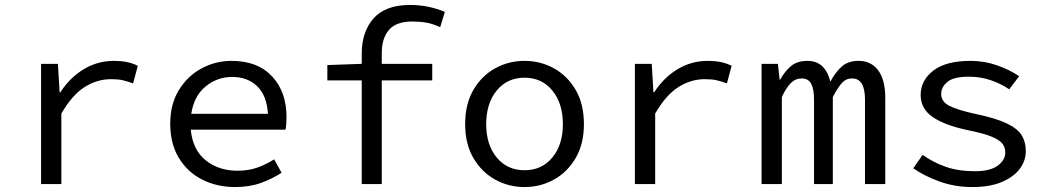

<svg xmlns="http://www.w3.org/2000/svg" viewBox="-20 -744 4240 776"><path d="M146 0V-486H214L221 -371H224Q262 -430 318 -464Q374 -498 441 -498Q468 -498 491.5 -493.5Q515 -489 537 -478L518 -407Q493 -416 475 -420Q457 -424 428 -424Q373 -424 322.5 -392.5Q272 -361 228 -285V0Z M918 -433Q858 -433 811 -394.5Q764 -356 753 -284H1063Q1058 -359 1019 -396Q980 -433 918 -433ZM930 12Q857 12 797.5 -18Q738 -48 703 -105.5Q668 -163 668 -244Q668 -323 703 -380Q738 -437 794.5 -467.5Q851 -498 916 -498Q1021 -498 1079.5 -435.5Q1138 -373 1138 -270Q1138 -256 1137 -243Q1136 -230 1134 -220H751Q759 -138 811.5 -96Q864 -54 940 -54Q984 -54 1019.5 -66.5Q1055 -79 1088 -100L1118 -46Q1082 -22 1035.5 -5Q989 12 930 12Z M1442 0V-419H1303V-481L1442 -486V-527Q1442 -616 1490 -670Q1538 -724 1638 -724Q1710 -724 1778 -696L1759 -634Q1729 -648 1703.5 -652.5Q1678 -657 1646 -657Q1581 -657 1552 -623Q1523 -589 1523 -530V-486H1727V-419H1523V0Z M2100 12Q2036 12 1981.5 -18Q1927 -48 1893.5 -105Q1860 -162 1860 -242Q1860 -324 1893.5 -381Q1927 -438 1981.5 -468Q2036 -498 2100 -498Q2164 -498 2218.5 -468Q2273 -438 2306.5 -381Q2340 -324 2340 -242Q2340 -162 2306.5 -105Q2273 -48 2218.5 -18Q2164 12 2100 12ZM2100 -56Q2170 -56 2212.5 -107.5Q2255 -159 2255 -242Q2255 -326 2212.5 -378Q2170 -430 2100 -430Q2030 -430 1987.5 -378Q1945 -326 1945 -242Q1945 -159 1987.5 -107.5Q2030 -56 2100 -56Z M2546 0V-486H2614L2621 -371H2624Q2662 -430 2718 -464Q2774 -498 2841 -498Q2868 -498 2891.5 -493.5Q2915 -489 2937 -478L2918 -407Q2893 -416 2875 -420Q2857 -424 2828 -424Q2773 -424 2722.5 -392.5Q2672 -361 2628 -285V0Z M3058 0V-486H3124L3131 -422H3133Q3152 -456 3177 -477Q3202 -498 3244 -498Q3315 -498 3336 -414Q3357 -453 3382.5 -475.5Q3408 -498 3450 -498Q3501 -498 3529.5 -459.5Q3558 -421 3558 -348V0H3476V-342Q3476 -427 3424 -427Q3399 -427 3382.5 -408.5Q3366 -390 3346 -352V0H3270V-342Q3270 -384 3258.5 -405.5Q3247 -427 3220 -427Q3195 -427 3176.5 -408.5Q3158 -390 3140 -352V0Z M3910 12Q3839 12 3777 -10.5Q3715 -33 3671 -64L3709 -118Q3751 -88 3802 -70Q3853 -52 3920 -52Q3982 -52 4012.5 -74.5Q4043 -97 4043 -128Q4043 -147 4032.5 -162Q4022 -177 3989.5 -191Q3957 -205 3891 -218Q3797 -238 3749 -271.5Q3701 -305 3701 -360Q3701 -419 3752 -458.5Q3803 -498 3903 -498Q3959 -498 4011 -479.5Q4063 -461 4099 -436L4059 -383Q4025 -406 3984 -420Q3943 -434 3896 -434Q3834 -434 3809 -413Q3784 -392 3784 -364Q3784 -333 3817.5 -316Q3851 -299 3925 -283Q4006 -266 4049.5 -245Q4093 -224 4109.5 -197Q4126 -170 4126 -133Q4126 -94 4101 -61Q4076 -28 4028 -8Q3980 12 3910 12Z"/></svg>

Font: SauceCodePro NFM
Style: Regular
Weight: 400
Monospace: yes
Designer: Paul D. Hunt, Teo Tuominen
Foundry: Adobe
Version: Version 2.042;hotconv 1.1.0;makeotfexe 2.6.0;Nerd Fonts 3.3.